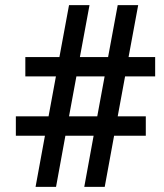

<svg xmlns="http://www.w3.org/2000/svg" viewBox="-20 -731 643 751"><path d="M119.1 0 155.8 -200.2H42V-275.9H169.9L198.7 -432.1H79.1V-507.8H212.4L250 -710.9H330.1L292.5 -507.8H402.8L440.4 -710.9H520.5L482.9 -507.8H586.9V-432.1H469.2L440.4 -275.9H550.3V-200.2H426.3L389.6 0H309.6L346.2 -200.2H235.8L199.2 0ZM250 -275.9H360.4L389.2 -432.1H278.8Z"/></svg>

Font: Vazirmatn UI Medium
Style: Regular
Weight: 500
Designer: Saber Rastikerdar
Foundry: Saber Rastikerdar
Version: Version 33.003